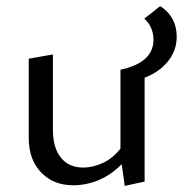

<svg xmlns="http://www.w3.org/2000/svg" viewBox="-20 -601 598 628"><path d="M453 -347V-7L388 7L378 -64Q345 -30 304 -12.5Q263 5 219 5Q155 5 114.5 -37Q74 -79 74 -150V-409L153 -423V-177Q153 -118 179 -85.5Q205 -53 252 -53Q285 -53 317.5 -68.5Q350 -84 374 -115V-373Q482 -396 482 -471Q482 -492 474 -510Q466 -528 452 -540L504 -581Q558 -546 558 -481Q558 -436 529.5 -400.5Q501 -365 453 -347Z"/></svg>

Font: Ysabeau SC Medium
Style: Regular
Weight: 500
Designer: Christian Thalmann (Catharsis Fonts)
Version: Version 0.003